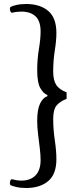

<svg xmlns="http://www.w3.org/2000/svg" viewBox="-20 -766 422 960"><path d="M111 174Q83 174 61.5 169Q40 164 33 160Q30 158 29.5 151Q29 144 31.5 137.5Q34 131 39 130Q50 133 62.5 135Q75 137 87 137Q132 137 157.5 111Q183 85 183 34Q183 9 179 -24.5Q175 -58 170.5 -93.5Q166 -129 166 -162Q166 -219 180.5 -248.5Q195 -278 217 -285V-291Q197 -298 181.5 -325.5Q166 -353 166 -416Q166 -469 174.5 -520.5Q183 -572 183 -608Q183 -661 157.5 -684.5Q132 -708 87 -708Q75 -708 62.5 -706.5Q50 -705 39 -702Q34 -704 31.5 -710Q29 -716 29.5 -723Q30 -730 33 -731Q40 -736 61.5 -741Q83 -746 111 -746Q180 -746 221 -711.5Q262 -677 262 -601Q262 -563 254 -513.5Q246 -464 246 -408Q246 -366 260.5 -342.5Q275 -319 313 -304V-272Q278 -258 262 -237.5Q246 -217 246 -172Q246 -119 254 -65Q262 -11 262 30Q262 105 221 139.5Q180 174 111 174Z"/></svg>

Font: Arima Thin
Style: Regular
Weight: 400
Version: Version 1.100